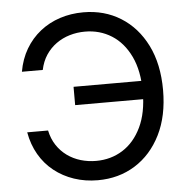

<svg xmlns="http://www.w3.org/2000/svg" viewBox="-53 -789 836 851"><g transform="rotate(-5 365.0 -363.5)"><path d="M348.6 9.8Q292.5 9.8 243.2 -6.8Q193.8 -23.4 154.8 -54.4Q115.7 -85.4 90.1 -129.6Q64.5 -173.8 54.7 -229H147.5Q155.3 -191.9 174.1 -163.3Q192.9 -134.8 220 -115.2Q247.1 -95.7 280 -85.9Q313 -76.2 348.6 -76.2Q414.1 -76.2 466.6 -109.1Q519 -142.1 549.8 -206.1Q580.6 -270 580.6 -363.3Q580.6 -457 549.8 -521.2Q519 -585.4 466.6 -618.4Q414.1 -651.4 348.6 -651.4Q313 -651.4 280 -641.6Q247.1 -631.8 220 -612.3Q192.9 -592.8 174.1 -564.5Q155.3 -536.1 147.5 -498.5H54.7Q64.5 -554.7 90.6 -598.9Q116.7 -643.1 155.8 -674.1Q194.8 -705.1 243.9 -721.2Q293 -737.3 348.6 -737.3Q441.9 -737.3 514.6 -691.9Q587.4 -646.5 629.2 -562.7Q670.9 -479 670.9 -363.3Q670.9 -248.5 629.2 -164.8Q587.4 -81.1 514.6 -35.6Q441.9 9.8 348.6 9.8ZM276.9 -330.6V-412.1H614.7V-330.6Z"/></g></svg>

Font: Adwaita Sans
Style: Regular
Weight: 400
Designer: Rasmus Andersson
Foundry: rsms
Version: Version 4.001;git-9221beed3